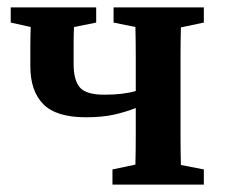

<svg xmlns="http://www.w3.org/2000/svg" viewBox="-20 -499 608 519"><path d="M287 -438V-479H531V-438L469 -425Q468 -388 468 -345Q468 -302 468 -269V-210Q468 -177 468 -134Q468 -91 469 -53L531 -41V0H284V-41L346 -54Q347 -91 347 -133.5Q347 -176 347 -207Q319 -196 287.5 -189Q256 -182 212 -182Q132 -182 97 -217.5Q62 -253 62 -320Q62 -346 62 -373Q62 -400 63 -426L9 -438V-479H240V-438L180 -426Q179 -405 179 -381.5Q179 -358 179 -326Q179 -282 196 -262.5Q213 -243 262 -243Q313 -243 347 -253V-269Q347 -302 347 -345.5Q347 -389 346 -426Z"/></svg>

Font: Source Serif Pro SemiBold
Style: Regular
Weight: 600
Designer: Frank Grießhammer
Foundry: Adobe Systems Incorporated
Version: Version 3.001;hotconv 1.0.111;makeotfexe 2.5.65597